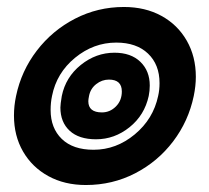

<svg xmlns="http://www.w3.org/2000/svg" viewBox="-20 -515 599 550"><path d="M20 -184Q20 -212 26 -240Q41 -312 85.5 -370Q130 -428 195 -461.5Q260 -495 335 -495Q396 -495 442.5 -469.5Q489 -444 515 -398.5Q541 -353 541 -295Q541 -269 535 -240Q520 -168 476 -110Q432 -52 367 -18.5Q302 15 226 15Q165 15 118.5 -10.5Q72 -36 46 -81Q20 -126 20 -184ZM433 -240Q437 -257 437 -277Q437 -330 404 -361.5Q371 -393 313 -393Q248 -393 195 -349.5Q142 -306 129 -240Q125 -221 125 -200Q125 -148 157 -117Q189 -86 248 -86Q313 -86 366 -130Q419 -174 433 -240ZM153 -207Q153 -216 157 -240Q168 -294 211.5 -329Q255 -364 308 -364Q355 -364 382 -338Q409 -312 409 -270Q409 -255 406 -240Q394 -185 351 -150.5Q308 -116 255 -116Q206 -116 179.5 -140.5Q153 -165 153 -207ZM329 -253Q329 -287 292 -287Q272 -287 255.5 -274Q239 -261 235 -240Q233 -230 233 -225Q233 -193 272 -193Q295 -193 312 -210Q329 -227 329 -253Z"/></svg>

Font: Prompt
Style: Bold Italic
Weight: 700
Italic angle: -12°
Designer: Katatrad Team
Foundry: CadsonDemak
Version: Version 1.001